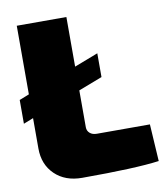

<svg xmlns="http://www.w3.org/2000/svg" viewBox="-79 -756 715 827"><g transform="rotate(-10 278.5 -343.0)"><path d="M541 -172 551 -10Q448 4 214 4Q140 4 95 -39.5Q50 -83 50 -153V-286L7 -269V-373L50 -390V-690H267V-473L371 -513V-409L267 -369V-208Q267 -192 278.5 -182Q290 -172 309 -172Z"/></g></svg>

Font: Exo 2.0 Black
Style: Regular
Weight: 900
Designer: Natanael Gama
Version: Version 1.001;PS 001.001;hotconv 1.0.70;makeotf.lib2.5.58329